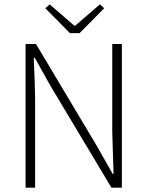

<svg xmlns="http://www.w3.org/2000/svg" viewBox="-20 -861 676 881"><path d="M300.8 -709 188 -823.2 208 -840.8 320.8 -743.2H325.2L438 -840.8L458 -823.2L345.2 -709ZM141.1 -409.2V0H97.2V-659.2H145L422.9 -193.8L497.1 -63H501L495.1 -254.9V-659.2H539.1V0H491.2L212.9 -464.8L139.2 -596.2H134.8Q141.1 -460 141.1 -409.2Z"/></svg>

Font: SourceSansPro-Light
Style: Regular
Weight: 300
Designer: Paul D. Hunt
Foundry: Adobe Systems Incorporated
Version: Version 2.020;PS 2.0;hotconv 1.0.86;makeotf.lib2.5.63406